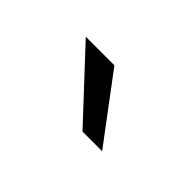

<svg xmlns="http://www.w3.org/2000/svg" viewBox="-31 -842 332 332"><g transform="rotate(45 135.0 -676.0)"><path d="M210 -616 120 -736H50L162 -616Z"/></g></svg>

Font: Resamitz
Style: Regular
Weight: 500
Designer: gluk
Foundry: gluk
Version: Version 0.047